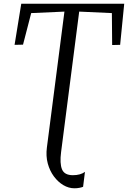

<svg xmlns="http://www.w3.org/2000/svg" viewBox="-20 -763 689 1034"><path d="M380.5 251Q350 251 321.2 234Q292.5 217 270.2 187Q248 157 237.2 117.2Q226.5 77.5 232.5 31.5L327 -700.5L148 -692.5L104 -522.5L58.5 -521.5L94.5 -743H649L627 -521.5L584 -520.5L582.5 -692.5L406.5 -700.5L309 56Q301 117.5 314 149Q327 180.5 372.5 180.5Q393 180.5 409.8 175.8Q426.5 171 437.5 162.5L427.5 243Q420.5 246 408 248.5Q395.5 251 380.5 251Z"/></svg>

Font: Merriweather 24pt Light
Style: Italic
Weight: 300
Italic angle: -7.8°
Version: Version 2.101